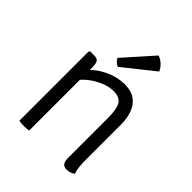

<svg xmlns="http://www.w3.org/2000/svg" viewBox="-205 -834 955 955"><g transform="rotate(45 272.5 -356.5)"><path d="M122 -493Q146 -493 152.5 -480.8Q159 -468.5 159 -445V0Q145.5 3 125 3Q103.5 3 90 0V-487L96 -493ZM461 -93Q461 -69 463.2 -47.2Q465.5 -25.5 472 -9Q464.5 -2.5 452.2 1.8Q440 6 428 6Q408.5 6 400.2 -5.5Q392 -17 392 -40V-321Q392 -382 376.8 -409Q361.5 -436 317 -436Q285.5 -436 250.8 -421.5Q216 -407 186.2 -383Q156.5 -359 140 -330V-405Q172.5 -446.5 225.5 -472.8Q278.5 -499 333 -499Q380.5 -499 408.5 -477.8Q436.5 -456.5 448.8 -421.2Q461 -386 461 -344ZM350 -719Q369.5 -713 385.5 -697.8Q401.5 -682.5 409 -665L247 -536Q236.5 -539 227.5 -547.8Q218.5 -556.5 214 -566Z"/></g></svg>

Font: Signika Negative Light
Style: Regular
Weight: 300
Designer: Anna Giedry
Foundry: Anna Giedry
Version: Version 2.001